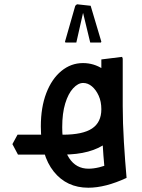

<svg xmlns="http://www.w3.org/2000/svg" viewBox="-20 -723 665 898"><path d="M64 0 38 -49 62 -93H174V0ZM393 155Q292 155 231.5 79.5Q171 4 171 -132Q171 -221 196.5 -287.5Q222 -354 267 -391Q312 -428 368 -428Q419 -428 461.5 -400Q504 -372 529 -323Q554 -274 554 -213Q554 -112 480.5 -56Q407 0 274 0H224V-93H274Q367 -93 410.5 -122Q454 -151 454 -212Q454 -248 441.5 -275.5Q429 -303 410 -319Q391 -335 369 -335Q345 -335 322 -310Q299 -285 285 -239Q271 -193 271 -128Q271 -33 303.5 16.5Q336 66 394 66Q417 66 444 59.5Q471 53 502 40L470 78Q463 5 458.5 -75.5Q454 -156 454 -227V-445L551 -457L554 -449V-227Q554 -149 559.5 -58.5Q565 32 572 109Q473 155 393 155ZM113 0V-93H224V0ZM113 0Q102 0 97.5 -13.5Q93 -27 93 -48Q93 -68 97.5 -80.5Q102 -93 113 -93ZM340 -703 404 -696 454 -528 452 -524H402L366 -673L371 -674L337 -524H286L284 -528L332 -696Z"/></svg>

Font: Fustat SemiBold
Style: Regular
Weight: 600
Designer: Mohamed Gaber, Khaled Hosny, Laura Garcia Mut
Foundry: Kief Type Foundry, Alif Type Foundry, Hard Type Foundry
Version: Version 1.007